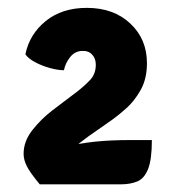

<svg xmlns="http://www.w3.org/2000/svg" viewBox="-20 -781 460 488"><path d="M44.5 -643Q55 -694 96.2 -727.5Q137.5 -761 200.5 -761Q269 -761 311.2 -721.2Q353.5 -681.5 353.5 -620.5Q353.5 -581 337.8 -552.8Q322 -524.5 301.5 -506.2Q281 -488 267 -478L228.5 -451Q202.5 -433.5 183 -418Q163.5 -402.5 163.5 -389.5V-312.5H81Q57 -341.5 48.5 -358Q40 -374.5 40 -390Q40 -422 62.2 -450.2Q84.5 -478.5 112.5 -500L176.5 -548.5Q194 -562 208.8 -577.5Q223.5 -593 223.5 -616.5Q223.5 -632.5 214 -642.5Q204.5 -652.5 188.5 -651.5Q170.5 -651 158.5 -636.2Q146.5 -621.5 142.5 -602.5Q127.5 -602.5 107.2 -608Q87 -613.5 69.5 -622.8Q52 -632 44.5 -643ZM366 -425Q366 -375 356.2 -351Q346.5 -327 328.8 -319.8Q311 -312.5 287.5 -312.5H101.5L88 -386.5Q116 -399.5 148.2 -408Q180.5 -416.5 220.2 -420.8Q260 -425 310 -425Z"/></svg>

Font: Signika Light
Style: Bold
Weight: 700
Version: Version 2.003;gftools[0.9.32]